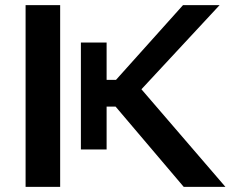

<svg xmlns="http://www.w3.org/2000/svg" viewBox="-20 -731 902 751"><path d="M80.1 0H215.3V-710.9H80.1ZM698.7 0H861.8L508.8 -410.2L410.6 -339.4ZM346.7 -418.5V-314H470.2L838.9 -710.9H695.8L433.6 -418.5ZM296.4 -146.5H397V-564.5H296.4Z"/></svg>

Font: Roboto Flex
Style: wght 600 wdth 140 opsz 13.0 GRAD 0.00 slnt 0.00 XTRA 468 XOPQ 96 YOPQ 79 YTLC 514 YTUC 712 YTAS 750 YTDE -203.00 YTFI 738
Weight: 600
Width: 8
Designer: Berlow after Robertson
Foundry: Google
Version: Version 3.100